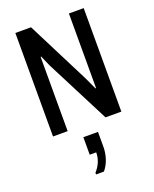

<svg xmlns="http://www.w3.org/2000/svg" viewBox="-179 -784 957 1196"><g transform="rotate(-20 300.0 -186.0)"><path d="M74 0V-686H178L388 -271L425 -191H429V-686H527V0H422L205 -424L175 -493L171 -492V0ZM245 314V303Q293 250 293 185H250V69H347V169Q347 207 334.5 246Q322 285 297 314Z"/></g></svg>

Font: Chivo Mono
Style: Regular
Weight: 400
Monospace: yes
Designer: Hector Gatti
Foundry: Omnibus-Type
Version: Version 1.008; ttfautohint (v1.8.4.7-5d5b)